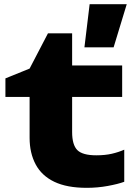

<svg xmlns="http://www.w3.org/2000/svg" viewBox="-20 -885 643 921"><path d="M6 -420V-509L122 -556L210 -725H326V-571H566V-420H326V-252Q326 -190 351 -165Q376 -140 442 -140Q484 -140 516.5 -147.5Q549 -155 576 -167V-13Q546 -2 497 7Q448 16 396 16Q301 16 240.5 -13Q180 -42 151 -96.5Q122 -151 122 -224V-420ZM410 -865H588L525 -658H385Z"/></svg>

Font: Unbounded
Style: Bold
Weight: 700
Designer: Luke Prowse, Jean-Baptiste Morizot, Fátima Lázaro, Florian Runge
Foundry: NaN
Version: Version 1.700